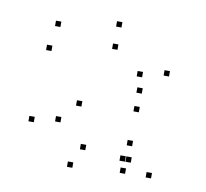

<svg xmlns="http://www.w3.org/2000/svg" viewBox="-67 -608 754 703"><g transform="rotate(10 310.0 -256.5)"><path d="M535.7 -368.8V-388.8H515.7V-368.8ZM333.2 -515.2V-535.2H313.2V-515.2ZM112.7 -478.3V-498.3H92.7V-478.3ZM95.7 -386V-406H75.7V-386ZM333 -432.3V-452.3H313V-432.3ZM439.2 -348.8V-368.8H419.2V-348.8ZM439.2 10V-10H419.2V10ZM535.7 10V-10H515.7V10ZM448.5 -289.7V-309.7H428.5V-289.7ZM77.3 -118V-138H57.3V-118ZM245.2 21.8V1.8H225.2V21.8ZM430.7 -33.7V-53.7H410.7V-33.7ZM452.7 -33.7V-53.7H432.7V-33.7ZM447 -93.8V-113.8H427V-93.8ZM280.7 -49.8V-69.8H260.7V-49.8ZM173.5 -134.3V-154.3H153.5V-134.3ZM239 -204.7V-224.7H219V-204.7ZM449.7 -220.5V-240.5H429.7V-220.5Z"/></g></svg>

Font: Monaspace Argon Dots Var
Style: Regular
Weight: 400
Designer: Riley Cran and the Lettermatic Team
Version: Version 1.100 (Monaspace Argon Dots)